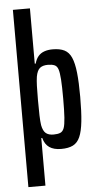

<svg xmlns="http://www.w3.org/2000/svg" viewBox="-62 -780 516 1010"><g transform="rotate(-5 196.5 -275.0)"><path d="M46 193V-743H136V-451H141Q147 -474 159.5 -489Q172 -504 191.5 -511Q211 -518 236 -518Q274 -518 298 -506Q322 -494 335 -464.5Q348 -435 353.5 -384Q359 -333 359 -256Q359 -178 353.5 -126.5Q348 -75 335 -45.5Q322 -16 298 -4Q274 8 236 8Q197 8 173.5 -8Q150 -24 141 -58H136V193ZM202 -71Q224 -71 237.5 -76.5Q251 -82 257.5 -99.5Q264 -117 266.5 -154.5Q269 -192 269 -255Q269 -319 266.5 -356Q264 -393 258 -410.5Q252 -428 238.5 -433.5Q225 -439 204 -439Q177 -439 162 -427Q147 -415 141 -382Q138 -362 137 -333.5Q136 -305 136 -260Q136 -211 137 -178Q138 -145 141 -126Q147 -95 161.5 -83Q176 -71 202 -71Z"/></g></svg>

Font: Saira ExtraCondensed SemiBold
Style: Regular
Weight: 600
Width: 2
Designer: Hector Gatti with collaboration of the Omnibus-Type team
Foundry: Omnibus-Type
Version: Version 1.101